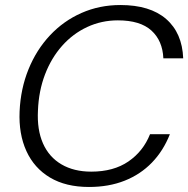

<svg xmlns="http://www.w3.org/2000/svg" viewBox="-20 -732 750 764"><path d="M334 12Q242 12 179 -25.5Q116 -63 85 -131Q54 -199 58 -289Q62 -379 93.5 -456.5Q125 -534 179 -591.5Q233 -649 304.5 -680.5Q376 -712 459 -712Q577 -712 641 -656.5Q705 -601 709 -500H630Q627 -570 582.5 -610.5Q538 -651 449 -651Q384 -651 327 -624.5Q270 -598 227 -549.5Q184 -501 159 -435.5Q134 -370 131 -292Q127 -216 151 -161.5Q175 -107 224.5 -78Q274 -49 343 -49Q432 -49 491 -89.5Q550 -130 577 -198H656Q630 -132 584.5 -85Q539 -38 476 -13Q413 12 334 12Z"/></svg>

Font: DM Sans 28pt Light
Style: Italic
Weight: 300
Italic angle: -10°
Version: Version 4.004;gftools[0.9.30]